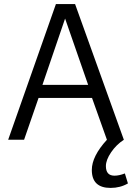

<svg xmlns="http://www.w3.org/2000/svg" viewBox="-20 -685 647 941"><path d="M98 0H20L254 -665H348L587 0Q550 24 524.5 61.5Q499 99 499 129Q499 176 541 176Q564 176 592 165L607 214Q569 236 522 236Q430 236 430 148Q430 81 504 0L431 -205H169ZM299 -594 188 -269H412Z"/></svg>

Font: BreeCF
Style: Light
Weight: 300
Designer: Veronika Burian, Jos Scaglione
Foundry: TypeTogether
Version: Version 0.0.2